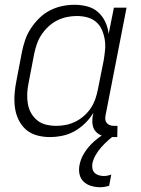

<svg xmlns="http://www.w3.org/2000/svg" viewBox="-20 -562 590 804"><path d="M188 12Q160 12 133.5 4.5Q107 -3 88 -20Q69 -37 57.5 -61Q46 -85 42.5 -112Q39 -139 41 -167.5Q43 -196 49 -225L72 -345Q77 -370 85.5 -395Q94 -420 109.5 -443.5Q125 -467 145 -486.5Q165 -506 189.5 -518.5Q214 -531 240 -536.5Q266 -542 292 -542Q320 -542 346 -535Q372 -528 391 -511Q410 -494 421 -470Q432 -446 435 -420L457 -530H510L422 -79Q420 -70 421 -61.5Q422 -53 427 -47Q432 -41 440 -38Q448 -35 457 -35H472L471 12H447Q428 12 410.5 7Q393 2 381.5 -10.5Q370 -23 367.5 -41.5Q365 -60 369 -79L371 -90Q357 -66 336.5 -46Q316 -26 292 -12.5Q268 1 241 6.5Q214 12 188 12ZM216 -35Q236 -35 256 -39Q276 -43 295.5 -52.5Q315 -62 332 -77Q349 -92 361 -110.5Q373 -129 379.5 -148.5Q386 -168 390 -188L414 -308Q418 -331 420 -353.5Q422 -376 418.5 -397Q415 -418 406.5 -437.5Q398 -457 382 -470.5Q366 -484 345 -489.5Q324 -495 301 -495Q281 -495 259.5 -490.5Q238 -486 218.5 -476Q199 -466 182 -450Q165 -434 153 -415.5Q141 -397 134 -376.5Q127 -356 123 -336L100 -216Q95 -193 94 -171Q93 -149 96.5 -128Q100 -107 110 -89Q120 -71 136 -58Q152 -45 173 -40Q194 -35 216 -35ZM399 222Q380 222 361.5 216.5Q343 211 330 198.5Q317 186 313 167.5Q309 149 313 129Q318 102 334 77Q350 52 371.5 32.5Q393 13 418.5 -2.5Q444 -18 470 -29L465 0Q448 12 433 25.5Q418 39 404.5 54Q391 69 381 86.5Q371 104 367 122Q365 133 367 143.5Q369 154 375.5 161Q382 168 392.5 171.5Q403 175 414 175Q422 175 430 173.5Q438 172 446 169L437 216Q427 219 418 220.5Q409 222 399 222Z"/></svg>

Font: Lode Dark
Style: Italic
Weight: 400
Italic angle: -11°
Monospace: yes
Designer: Belleve Invis
Foundry: Belleve Invis
Version: Version 29.2.0; ttfautohint (v1.8.3)